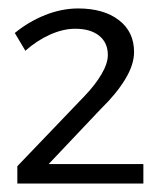

<svg xmlns="http://www.w3.org/2000/svg" viewBox="-20 -794 385 454"><path d="M180 -567Q205 -593 220 -618.5Q235 -644 235 -664Q235 -693 214.5 -709.5Q194 -726 158 -726Q129 -726 98 -712Q67 -698 40 -674L15 -716Q48 -743 87 -758.5Q126 -774 165 -774Q225 -774 261 -746.5Q297 -719 297 -671Q297 -641 276 -606.5Q255 -572 219 -537L95 -406H319V-360H21V-401Z"/></svg>

Font: Alexandria Light
Style: Regular
Weight: 300
Designer: Mohamed Gaber
Foundry: Kief Type Foundry
Version: Version 5.100